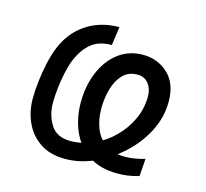

<svg xmlns="http://www.w3.org/2000/svg" viewBox="-82 -604 759 709"><g transform="rotate(15 297.5 -249.0)"><path d="M423 13Q356 13 312 -17Q268 -47 246.5 -97Q225 -147 225 -206Q225 -269 246.5 -321Q268 -373 308 -404Q348 -435 403 -435Q459 -435 498.5 -398Q538 -361 538 -292Q538 -232 510 -177.5Q482 -123 435.5 -80.5Q389 -38 333.5 -13.5Q278 11 223 11Q164 11 125.5 -15.5Q87 -42 68.5 -84Q50 -126 50 -173Q50 -203 54 -238.5Q58 -274 65.5 -308.5Q73 -343 83 -369Q109 -437 163.5 -474Q218 -511 291 -511L281 -440Q232 -440 202.5 -415.5Q173 -391 154 -345Q146 -325 139.5 -295.5Q133 -266 129.5 -235Q126 -204 126 -177Q126 -131 149 -94.5Q172 -58 224 -58Q271 -58 313 -77Q355 -96 388 -129Q421 -162 440 -203.5Q459 -245 459 -291Q459 -320 443.5 -339.5Q428 -359 401 -359Q367 -359 345.5 -336.5Q324 -314 314 -278.5Q304 -243 304 -204Q304 -162 317.5 -128Q331 -94 360 -74Q389 -54 434 -54Q452 -54 471 -57Q490 -60 510 -66L505 1Q480 8 461.5 10.5Q443 13 423 13Z"/></g></svg>

Font: Finlandica
Style: Italic
Weight: 400
Italic angle: -8°
Designer: Niklas Ekholm, Juho Hiilivirta, Jaakko Suomalainen
Foundry: Helsinki Type Studio
Version: Version 1.064